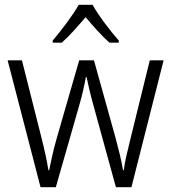

<svg xmlns="http://www.w3.org/2000/svg" viewBox="-20 -785 718 805"><path d="M368 -765H310C286 -721 235 -655 201 -615V-606H239C271 -634 308 -677 339 -713C370 -676 406 -635 439 -606H478V-615C445 -652 392 -721 368 -765ZM371 -346 466 0H531L666 -532H608L526 -199C513 -146 503 -106 499 -71H496C489 -113 477 -160 465 -205L374 -532H312L218 -206C203 -154 193 -105 186 -71H183C177 -110 167 -156 153 -211L72 -532H12L150 0H214L313 -346C325 -387 334 -428 340 -462H343C350 -429 359 -388 371 -346Z"/></svg>

Font: Noto Sans Bengali SemiCondensed Light
Style: Regular
Weight: 300
Width: 4
Designer: Joana Ranito - Universal Thirst; Jelle Bosma - Monotype Design Team
Foundry: Universal Thirst ehf.
Version: Version 3.000